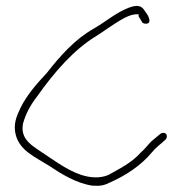

<svg xmlns="http://www.w3.org/2000/svg" viewBox="-20 -652 605 633"><path d="M32 -207C46 -155 95 -135 141 -106C183 -78 231 -48 284 -40C312 -38 324 -41 344 -51C393 -73 444 -105 481 -150C494 -166 511 -178 526 -192C529 -195 530 -199 530 -204C530 -210 525 -214 519 -214C515 -214 512 -213 509 -211C499 -203 489 -194 479 -186C467 -174 459 -162 444 -149C413 -114 372 -95 337 -75C308 -63 276 -66 246 -76C198 -92 149 -130 103 -160C77 -178 47 -199 56 -245C65 -278 82 -308 103 -335C159 -414 223 -488 297 -533C324 -550 352 -571 378 -586C392 -594 411 -605 432 -605H437V-598C441 -592 445 -585 449 -578C454 -573 462 -573 468 -575C481 -583 464 -608 458 -615C446 -636 430 -636 403 -626C362 -610 328 -580 288 -557C228 -523 180 -470 134 -411C101 -376 68 -338 48 -297C34 -268 23 -242 32 -207ZM141 -106C141 -106 140 -106 140 -106C140 -106 141 -106 141 -106ZM285 -40C285 -40 284 -40 284 -40C284 -40 285 -40 285 -40ZM480 -186C480 -186 479 -186 479 -186C479 -186 480 -186 480 -186ZM499 -203Z"/></svg>

Font: Stray Cat
Style: LtCn
Weight: 300
Version: Version 1.0